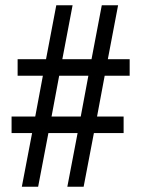

<svg xmlns="http://www.w3.org/2000/svg" viewBox="-20 -710 537 730"><path d="M63 0 102 -204H24V-267H114L143 -422H47V-485H155L194 -690H256L217 -485H328L367 -690H429L390 -485H473V-422H378L349 -267H450V-204H337L298 0H236L275 -204H164L125 0ZM176 -267H287L316 -422H205Z"/></svg>

Font: Noto Sans Kannada ExtraCondensed
Style: Regular
Weight: 400
Width: 2
Designer: Jelle Bosma - Monotype Design Team
Foundry: Monotype Imaging Inc.
Version: Version 2.005; ttfautohint (v1.8.4.7-5d5b)